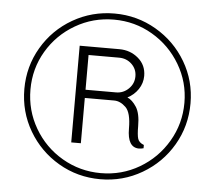

<svg xmlns="http://www.w3.org/2000/svg" viewBox="-51 -751 887 815"><g transform="rotate(5 392.5 -343.0)"><path d="M759 -344Q759 -247 711.5 -166Q664 -85 582.5 -37.5Q501 10 405 10Q308 10 227 -37.5Q146 -85 98.5 -166Q51 -247 51 -344Q51 -440 98.5 -521Q146 -602 227.5 -649Q309 -696 405 -696Q501 -696 582.5 -648.5Q664 -601 711.5 -520.5Q759 -440 759 -344ZM77 -344Q77 -255 121 -179.5Q165 -104 240.5 -60Q316 -16 405 -16Q494 -16 569 -60Q644 -104 688.5 -179.5Q733 -255 733 -344Q733 -432 688.5 -507Q644 -582 569 -626Q494 -670 405 -670Q316 -670 240.5 -626Q165 -582 121 -507.5Q77 -433 77 -344ZM553 -443Q553 -412 535.5 -386Q518 -360 490 -346Q511 -337 528.5 -310Q546 -283 546 -229Q546 -191 551 -175Q556 -159 577 -151V-137Q566 -134 558 -134Q508 -134 508 -215Q508 -283 484.5 -305.5Q461 -328 435 -328H310V-135H269V-547H438Q485 -547 519 -518Q553 -489 553 -443ZM310 -511V-363H440Q471 -363 493.5 -385Q516 -407 516 -438Q516 -469 494 -490Q472 -511 440 -511Z"/></g></svg>

Font: Chivo Thin Italic
Style: Regular
Weight: 100
Italic angle: -8.05°
Designer: Hector Gatti
Foundry: Omnibus-Type
Version: Version 1.007